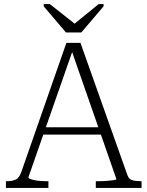

<svg xmlns="http://www.w3.org/2000/svg" viewBox="-20 -920 722 940"><path d="M303 -761H378L487 -889V-900H463L329 -791H362L224 -900H194V-889ZM180 -297H489V-261H177ZM324 -691 337 -676 119 -52Q119 -47 131.5 -42.5Q144 -38 163 -35.5Q182 -33 201 -33H217V0H9V-33H14Q41 -33 57.5 -41Q74 -49 84 -77L305 -710H374L604 -62Q611 -43 627 -38Q643 -33 668 -33H673V0H449V-33H466Q485 -33 504.5 -34.5Q524 -36 537 -38Q550 -40 550 -43Z"/></svg>

Font: Roboto Serif 36pt ExtraLight
Style: Regular
Weight: 250
Designer: Greg Gazdowicz
Foundry: Commercial Type
Version: Version 1.008